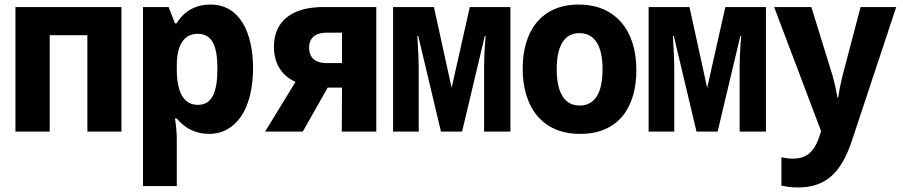

<svg xmlns="http://www.w3.org/2000/svg" viewBox="-20 -580 3981 846"><path d="M48 0H199V-425H365V0H515V-549H48Z M610 240H759V31C759 3 755 -33 751 -58H759C796 -12 847 10 901 10C1020 10 1095 -101 1095 -279C1095 -429 1041 -560 907 -560C845 -560 792 -533 758 -477H751L723 -549H610ZM852 -118C793 -118 759 -166 759 -276V-292C759 -385 793 -431 851 -431C913 -431 938 -381 938 -278C938 -171 913 -118 852 -118Z M1148 0H1314L1424 -194H1487L1486 0H1638V-549H1405C1269 -549 1187 -489 1187 -374C1187 -299 1222 -246 1282 -219ZM1419 -302C1370 -302 1342 -325 1342 -370C1342 -413 1370 -436 1419 -436H1487V-302Z M1712 0H1825V-273C1825 -319 1822 -369 1819 -421H1823L1923 0H2016L2116 -421H2120C2115 -369 2113 -316 2113 -273V0H2229V-549H2050L1970 -193L1892 -549H1712Z M2536 10C2707 10 2784 -109 2784 -271C2784 -453 2686 -560 2530 -560C2366 -560 2283 -444 2283 -278C2283 -110 2367 10 2536 10ZM2534 -115C2465 -115 2433 -175 2433 -275C2433 -372 2463 -434 2533 -434C2603 -434 2635 -374 2635 -275C2635 -175 2604 -115 2534 -115Z M2838 0H2951V-273C2951 -319 2948 -369 2945 -421H2949L3049 0H3142L3242 -421H3246C3241 -369 3239 -316 3239 -273V0H3355V-549H3176L3096 -193L3018 -549H2838Z M3496 246C3619 246 3687 181 3734 39L3929 -549H3772L3692 -245C3685 -217 3678 -183 3673 -150H3670C3664 -186 3657 -216 3649 -245L3555 -549H3391L3598 -2L3590 22C3566 96 3527 119 3473 119C3458 119 3440 117 3423 113V238C3448 243 3472 246 3496 246Z"/></svg>

Font: Noto Sans Mono SemiCondensed ExtraBold
Style: Regular
Weight: 800
Width: 4
Designer: Monotype Design Team
Foundry: Monotype Imaging Inc.
Version: Version 2.014